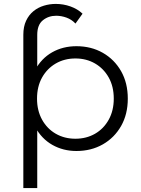

<svg xmlns="http://www.w3.org/2000/svg" viewBox="-20 -766 718 980"><path d="M370 4.7Q302.4 4.7 247.2 -26.5Q192.1 -57.8 159.6 -117.6Q127.1 -177.5 127.1 -262.5Q127.1 -348.6 159 -408.2Q190.9 -467.7 246.1 -499Q301.2 -530.2 370 -530.2Q445.5 -530.2 504.8 -496.4Q564 -462.6 598.2 -402.5Q632.3 -342.4 632.3 -262.5Q632.3 -183.1 598.2 -123Q564 -62.9 504.8 -29.1Q445.5 4.7 370 4.7ZM364.9 -57.9Q420.7 -57.9 465 -83.3Q509.2 -108.7 535 -155.2Q560.7 -201.7 560.7 -262.5Q560.7 -324.3 535 -370.3Q509.2 -416.3 465 -442Q420.7 -467.6 364.9 -467.6Q309.1 -467.6 264.8 -442Q220.5 -416.3 194.7 -370.3Q169 -324.3 169 -262.5Q169 -201.7 194.7 -155.2Q220.5 -108.7 264.8 -83.3Q309.1 -57.9 364.9 -57.9ZM170.1 -367.2 160.1 -261.5 170.1 -155.8V194H99.1V-588.6Q99.1 -630.1 113.2 -660Q127.2 -689.9 150.8 -709Q174.3 -728.1 203.9 -737Q233.5 -746 264.7 -746Q303.4 -746 339.5 -733.2Q375.7 -720.4 401.3 -696.1L365.2 -645.8Q346 -666.3 319.6 -676Q293.1 -685.6 266.7 -685.6Q227.5 -685.6 198.8 -662.5Q170.1 -639.4 170.1 -588.1Z"/></svg>

Font: Montserrat Alternates Thin
Style: Regular
Weight: 100
Designer: Julieta Ulanovsky
Foundry: Julieta Ulanovsky
Version: Version 9.000